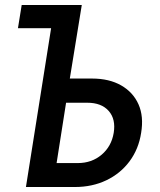

<svg xmlns="http://www.w3.org/2000/svg" viewBox="-20 -750 640 770"><path d="M84 0 185 -637H52L67 -730H308L260 -435H349Q418 -435 466 -407.5Q514 -380 535.5 -331.5Q557 -283 546 -217Q536 -152 499.5 -103Q463 -54 406.5 -27Q350 0 280 0ZM207 -96H292Q348 -96 387.5 -129.5Q427 -163 436 -217Q445 -272 416 -305Q387 -338 330 -338H245Z"/></svg>

Font: JetBrains Mono NL SemiBold
Style: Italic
Weight: 600
Italic angle: -9°
Monospace: yes
Designer: Philipp Nurullin, Konstantin Bulenkov
Foundry: JetBrains
Version: Version 2.305; ttfautohint (v1.8.4.7-5d5b)